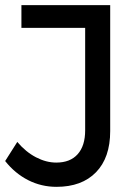

<svg xmlns="http://www.w3.org/2000/svg" viewBox="-21 -720 531 744"><path d="M198 4Q139 4 88 -22Q37 -48 -1 -96L46 -170Q79 -131 118.5 -110.5Q158 -90 197 -90Q251 -90 280 -122.5Q309 -155 309 -215V-612H62V-700H406V-212Q406 -109 351 -52.5Q296 4 198 4Z"/></svg>

Font: Gontserrat
Style: Regular
Weight: 400
Designer: Julieta Ulanovsky
Foundry: Julieta Ulanovsky
Version: Version 6.001